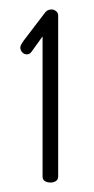

<svg xmlns="http://www.w3.org/2000/svg" viewBox="-20 -751 198 406"><path d="M87 -365Q80 -365 75 -368Q70 -371 70 -378V-674L47 -642Q43 -636 37 -636Q31 -636 27 -640.5Q23 -645 23 -650Q23 -654 26 -659Q29 -664 30 -665L75 -724Q80 -731 89 -731Q94 -731 98.5 -727.5Q103 -724 103 -718V-378Q103 -371 98 -368Q93 -365 87 -365Z"/></svg>

Font: Dosis ExtraLight ExtraLight
Style: Regular
Weight: 250
Version: Version 3.001; ttfautohint (v1.8.2)